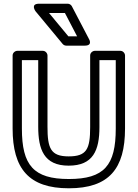

<svg xmlns="http://www.w3.org/2000/svg" viewBox="-20 -975 742 1035"><path d="M350 -82C482.1 -82 516 -164.4 516 -290V-651H604V-282C604 -83.7 542.4 -10 351 -10C160.8 -10 98 -84 98 -282V-651H186V-292C186 -171.2 215.9 -82 350 -82ZM350 -132C252.8 -132 236 -176.1 236 -292V-676C236 -686.7 226.1 -701 211 -701H73C62.3 -701 48 -691.1 48 -676V-282C48 -65.6 135.6 40 351 40C567.7 40 654 -65.5 654 -282V-676C654 -686.7 644.1 -701 629 -701H491C480.3 -701 466 -691.1 466 -676V-290C466 -171.4 447.6 -132 350 -132ZM348.7 -779 244.2 -905H329.9L395.7 -779ZM317.8 -738C322.3 -732.6 329.6 -729 337 -729H437C482.7 -729 459.2 -765.6 459.2 -765.6L367.2 -941.6C363.2 -949.1 354.4 -955 345 -955H191C141.3 -955 171.8 -914 171.8 -914Z"/></svg>

Font: Fog Sans
Style: Outline
Weight: 700
Foundry: Intel Corporation
Version: Version 1.00